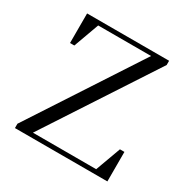

<svg xmlns="http://www.w3.org/2000/svg" viewBox="-158 -849 983 996"><g transform="rotate(30 333.5 -351.0)"><path d="M58.1 0V-25.9L482.9 -676.8H166L110.8 -524.9H85V-702.1H576.2V-676.8L150.9 -25.9H529.8L585 -176.8H611.8V0Z"/></g></svg>

Font: Dihjauti
Style: Regular
Weight: 400
Designer: T. Christopher White
Version: Version 3.0.0